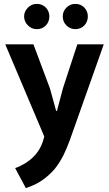

<svg xmlns="http://www.w3.org/2000/svg" viewBox="-20 -705 560 988"><path d="M208 -2 7 -477H152L237 -250L269 -134H273L304 -251L378 -477H514L339 17C329 44 318 70 306 95C293 120 278 144 261 165C243 186 222 205 198 222C174 239 146 252 113 263L58 160C95 147 127 127 152 102C177 77 195 46 204 11ZM104 -621C104 -638 111 -653 124 -666C137 -679 152 -685 169 -685C188 -685 203 -679 216 -666C228 -653 234 -638 234 -621C234 -602 228 -587 216 -574C203 -561 188 -555 169 -555C152 -555 137 -561 124 -574C111 -587 104 -602 104 -621ZM303 -621C303 -638 309 -653 322 -666C335 -679 350 -685 368 -685C386 -685 401 -679 414 -666C426 -653 432 -638 432 -621C432 -602 426 -587 414 -574C401 -561 386 -555 368 -555C350 -555 335 -561 322 -574C309 -587 303 -602 303 -621Z"/></svg>

Font: Holmes&Hills Bold
Style: Bold
Weight: 500
Designer: Noopur Datye, Girish Dalvi, Yashodeep Gholap, Pallavi Karambelkar
Foundry: Ek Type
Version: ""